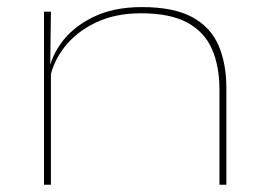

<svg xmlns="http://www.w3.org/2000/svg" viewBox="-20 -508 732 528"><path d="M583.5 0V-261.5Q583.5 -326 562.8 -373.2Q542 -420.5 494.8 -446Q447.5 -471.5 367.5 -471.5Q297 -471.5 243 -445.8Q189 -420 155.8 -376.5Q122.5 -333 114.5 -278.5L106.5 -293H111Q115.5 -343.5 147 -388Q178.5 -432.5 235 -460.5Q291.5 -488.5 370 -488.5Q458 -488.5 508.8 -460.8Q559.5 -433 581 -383Q602.5 -333 602.5 -266V0ZM101 0V-476H120L118 -316H120V0Z"/></svg>

Font: Anek Latin Expanded Thin
Style: Regular
Weight: 250
Width: 7
Designer: Yesha Goshar
Foundry: Ek Type
Version: Version 1.003